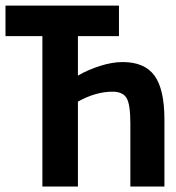

<svg xmlns="http://www.w3.org/2000/svg" viewBox="-20 -679 640 699"><path d="M263.7 -547.4V-403.8Q299.8 -424.8 344.2 -439Q388.7 -453.1 426.3 -453.1Q506.8 -453.1 542.7 -403.3Q578.6 -353.5 578.6 -244.1V0H454.6V-229.5Q454.6 -299.3 440.7 -322.3Q426.8 -345.2 389.6 -345.2Q328.6 -345.2 263.7 -309.1V0H134.3V-547.4H0V-658.7H413.1V-547.4Z"/></svg>

Font: Cousine
Style: Bold
Weight: 700
Monospace: yes
Designer: Steve Matteson
Foundry: Ascender Corporation
Version: Version 1.20